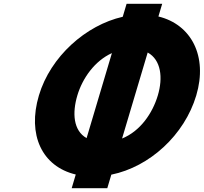

<svg xmlns="http://www.w3.org/2000/svg" viewBox="-20 -917 1076 1014"><path d="M624.7 -185.5 760 -639.7C831 -600.3 841.4 -506.7 813.5 -413C785.4 -318.7 720.9 -224.4 624.7 -185.5ZM437.3 -187.5C366.8 -227.6 360.9 -320.3 388.5 -413C415.7 -504.3 480.3 -595.5 571 -636.6ZM628.2 -828.4C433.6 -784.2 246.7 -618.6 185.5 -413C123.7 -205.4 201.4 -37.9 380.1 4.6L358.6 77H546.6L567.9 5.4C770.2 -35.6 954.2 -204 1016.5 -413C1078.4 -621.1 989.5 -788.2 816.6 -829.9L836.6 -897H648.6Z"/></svg>

Font: Hussar
Style: BdOblThree
Weight: 700
Foundry: Cannot Into Space Fonts
Version: Version 2.00